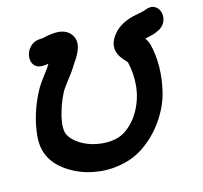

<svg xmlns="http://www.w3.org/2000/svg" viewBox="-109 -861 1065 1009"><g transform="rotate(-15 423.0 -356.5)"><path d="M248 11Q295 24 345 26Q395 28 450 15Q505 2 552 -29Q623 -77 671 -145.5Q719 -214 738 -286Q756 -358 757 -425Q758 -492 743 -551Q738 -568 725 -588Q767 -596 788 -605Q824 -619 837 -645Q850 -671 844 -696.5Q838 -722 816.5 -734.5Q795 -747 761 -733Q754 -730 746.5 -728.5Q739 -727 724 -724Q711 -722 694 -718Q613 -698 575 -643Q530 -578 582 -517Q600 -496 603 -493H604Q620 -428 613.5 -361Q607 -294 575 -235Q543 -175 489 -139Q459 -119 413 -114.5Q367 -110 313 -124Q262 -139 228.5 -166.5Q195 -194 188 -224Q183 -248 189 -283.5Q195 -319 208.5 -358Q222 -397 240 -431Q248 -445 271 -475Q306 -519 320 -543Q322 -547 331 -560Q345 -580 351 -591Q395 -665 356 -710Q323 -749 248 -738Q233 -736 223 -734L206 -730Q201 -729 195 -729Q166 -729 146.5 -715Q127 -701 117.5 -680Q108 -659 110 -638Q112 -617 126 -603Q140 -589 166 -589Q179 -589 199 -592L198 -591Q191 -577 165 -544Q132 -501 117 -473Q95 -433 76.5 -383Q58 -333 48 -272Q38 -210 48 -166Q64 -101 119.5 -55.5Q175 -10 248 11Z"/></g></svg>

Font: Balsamiq Sans
Style: Bold Italic
Weight: 700
Italic angle: -12°
Designer: Michael Angeles
Foundry: Balsamiq SRL
Version: Version 1.020; ttfautohint (v1.8.4.7-5d5b);gftools[0.9.26]